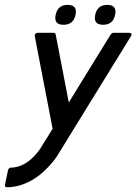

<svg xmlns="http://www.w3.org/2000/svg" viewBox="-52 -541 572 806"><path d="M173.8 -403.3Q176.3 -403.3 178.7 -401.4Q181.2 -399.4 181.6 -397L236.8 -110.8Q281.2 -183.1 325 -254.2Q368.7 -325.2 413.1 -397Q415 -399.4 418.2 -401.4Q421.4 -403.3 423.8 -403.3H491.7Q497.1 -403.3 499.3 -399.2Q501.5 -395 498 -389.6L184.6 119.1Q137.7 182.6 84.5 213.9Q31.2 245.1 -23.4 245.1Q-27.3 245.1 -29.8 242.2Q-32.2 239.3 -31.2 235.4L-18.1 172.4Q-17.1 168.5 -13.4 165.5Q-9.8 162.6 -5.9 162.6Q26.4 162.6 57.6 142.8Q88.9 123 115.7 85.4L115.2 85.9Q129.4 63.5 142.1 42.7Q154.8 22 168.9 -0.5Q150.4 -98.1 131.3 -195.3Q112.3 -292.5 93.8 -390.1Q92.8 -395.5 96.7 -399.4Q100.6 -403.3 106 -403.3ZM231.9 -520.5Q273.9 -520.5 265.1 -478.5Q256.3 -437 214.4 -437Q172.9 -437 181.6 -478.5Q190.4 -520.5 231.9 -520.5ZM398.4 -520.5Q439.9 -520.5 431.2 -478.5Q422.4 -437 380.9 -437Q338.9 -437 347.7 -478.5Q356.4 -520.5 398.4 -520.5Z"/></svg>

Font: Fibel Nord
Style: Bold Italic
Weight: 700
Designer: Peter Wiegel
Foundry: Peter Wioegel
Version: Version 000.000